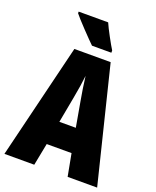

<svg xmlns="http://www.w3.org/2000/svg" viewBox="-167 -1023 909 1119"><g transform="rotate(20 287.5 -463.5)"><path d="M366 -138H212L185 0H0L174 -714H399L575 0H392ZM311 -444Q299 -509 289 -589Q283 -531 267 -446L237 -285H339ZM384 -781V-767H264Q240 -790 191 -841.5Q142 -893 123 -917V-927H306Q318 -899 344 -851Q370 -803 384 -781Z"/></g></svg>

Font: Noto Sans UI CondBlack
Style: Regular
Weight: 900
Width: 3
Designer: Monotype Design Team
Foundry: Monotype Imaging Inc.
Version: Version 1.001